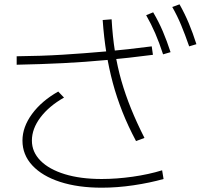

<svg xmlns="http://www.w3.org/2000/svg" viewBox="-20 -871 923 883"><path d="M83.3 -224.4Q83.3 -286.7 127.2 -346.7Q171.1 -406.7 247.8 -450L274.4 -422.2Q205.6 -383.3 166.1 -331.1Q126.7 -278.9 126.7 -224.4Q126.7 -172.2 166.1 -132.2Q205.6 -92.2 277.8 -70Q350 -47.8 447.8 -47.8Q515.6 -47.8 590 -58.3Q664.4 -68.9 725.6 -87.8L732.2 -47.8Q668.9 -30 593.9 -18.9Q518.9 -7.8 447.8 -7.8Q338.9 -7.8 256.7 -34.4Q174.4 -61.1 128.9 -110Q83.3 -158.9 83.3 -224.4ZM56.7 -612.2Q168.9 -613.3 268.3 -619.4Q367.8 -625.6 466.7 -634.4Q565.6 -643.3 677.8 -657.8L683.3 -618.9Q571.1 -604.4 470.6 -595Q370 -585.6 270 -580.6Q170 -575.6 56.7 -573.3ZM605.6 -222.2Q568.9 -291.1 542.8 -357.2Q516.7 -423.3 498.9 -489.4Q481.1 -555.6 469.4 -627.2Q457.8 -698.9 452.2 -778.9L493.3 -782.2Q497.8 -702.2 508.9 -632.8Q520 -563.3 538.3 -499.4Q556.7 -435.6 582.8 -371.1Q608.9 -306.7 644.4 -236.7ZM730 -621.1Q712.2 -675.6 693.9 -717.8Q675.6 -760 652.2 -801.1L684.4 -814.4Q710 -771.1 728.9 -726.7Q747.8 -682.2 764.4 -631.1ZM850 -657.8Q831.1 -712.2 813.3 -755Q795.6 -797.8 772.2 -838.9L805.6 -851.1Q830 -807.8 848.3 -763.9Q866.7 -720 883.3 -667.8Z"/></svg>

Font: Paperlogy 2 ExtraLight
Style: Regular
Weight: 250
Designer: redesigned by Lee Juim, glyphs from Gmarket Sans & Montserrat
Foundry: PT&
Version: Version 1.001